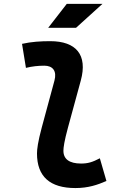

<svg xmlns="http://www.w3.org/2000/svg" viewBox="-20 -953 626 983"><path d="M366.2 9.8C431.2 9.8 479 -6.3 524.9 -26.4L491.2 -142.6C453.6 -123 430.7 -115.7 395 -115.7C335.4 -115.7 304.2 -138.2 304.7 -182.1C304.7 -197.3 309.1 -230.5 328.1 -300.3L393.6 -540.5C429.7 -672.4 369.6 -742.2 237.3 -742.2C189 -742.2 140.6 -739.3 92.8 -728.5L112.8 -605.5C144 -613.3 175.8 -616.7 207 -616.7C250 -616.7 272 -589.8 258.8 -540.5L193.8 -300.3C173.8 -226.1 169.4 -188 169.4 -167.5C169.4 -48.8 235.8 9.8 366.2 9.8ZM226.6 -810.5H369.1L504.4 -933.1H321.8Z"/></svg>

Font: Cascadia Mono PL
Style: Bold Italic
Weight: 700
Italic angle: -10°
Monospace: yes
Designer: Aaron Bell
Foundry: Saja Typeworks
Version: Version 2404.023